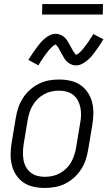

<svg xmlns="http://www.w3.org/2000/svg" viewBox="-20 -921 540 949"><path d="M201 8Q173 8 145.5 2Q118 -4 96 -19Q74 -34 59.5 -56.5Q45 -79 38.5 -105.5Q32 -132 32.5 -160.5Q33 -189 38 -218L58 -338Q62 -363 70 -387.5Q78 -412 92.5 -435Q107 -458 127.5 -476.5Q148 -495 172 -507Q196 -519 221.5 -523.5Q247 -528 272 -528Q300 -528 327.5 -522Q355 -516 377 -501Q399 -486 414 -463.5Q429 -441 435.5 -414.5Q442 -388 441.5 -359.5Q441 -331 436 -302L416 -182Q412 -157 404 -132.5Q396 -108 381.5 -85Q367 -62 346.5 -43.5Q326 -25 302 -13Q278 -1 252 3.5Q226 8 201 8ZM201 -47Q220 -47 239 -51Q258 -55 275.5 -64.5Q293 -74 307.5 -88Q322 -102 331.5 -119Q341 -136 347 -154.5Q353 -173 356 -191L376 -311Q380 -331 380.5 -350.5Q381 -370 377.5 -388.5Q374 -407 365.5 -423.5Q357 -440 342.5 -451.5Q328 -463 309.5 -468Q291 -473 272 -473Q253 -473 234.5 -469Q216 -465 198.5 -455.5Q181 -446 166.5 -432Q152 -418 142 -401Q132 -384 126 -365.5Q120 -347 117 -329L97 -209Q94 -189 93.5 -169.5Q93 -150 96 -131.5Q99 -113 108 -96.5Q117 -80 131 -68.5Q145 -57 163.5 -52Q182 -47 201 -47ZM356 -598Q351 -598 346 -598.5Q341 -599 336.5 -601Q332 -603 327.5 -605Q323 -607 319 -610Q315 -613 311.5 -616Q308 -619 305 -622.5Q302 -626 299.5 -630Q297 -634 294.5 -638.5Q292 -643 289.5 -647Q287 -651 285 -655Q283 -659 280.5 -663Q278 -667 275.5 -672Q273 -677 270.5 -681.5Q268 -686 265.5 -689.5Q263 -693 259.5 -696.5Q256 -700 256 -702Q256 -701 251 -699Q246 -697 243 -694.5Q240 -692 236 -688Q232 -684 230 -682Q228 -680 226 -678Q224 -676 222 -673.5Q220 -671 217.5 -668Q215 -665 213 -662Q211 -659 208.5 -656Q206 -653 203.5 -649.5Q201 -646 198 -642Q195 -638 192.5 -634Q190 -630 187.5 -626Q185 -622 181.5 -617.5Q178 -613 175.5 -608Q173 -603 170 -598L120 -625Q131 -643 141.5 -658Q152 -673 161 -685.5Q170 -698 178.5 -708Q187 -718 199.5 -729Q212 -740 226.5 -747Q241 -754 256 -754Q261 -754 265.5 -753Q270 -752 275 -750.5Q280 -749 284 -746.5Q288 -744 292 -741.5Q296 -739 299.5 -735.5Q303 -732 306 -729Q309 -726 311.5 -721.5Q314 -717 316.5 -713Q319 -709 321.5 -705Q324 -701 326 -697Q328 -693 330.5 -688.5Q333 -684 335.5 -679.5Q338 -675 340.5 -670.5Q343 -666 345.5 -662.5Q348 -659 351.5 -655Q355 -651 355 -649Q355 -650 360 -652Q365 -654 368 -656.5Q371 -659 375 -663Q379 -667 381 -669Q383 -671 385.5 -673.5Q388 -676 389.5 -678.5Q391 -681 393.5 -683.5Q396 -686 398 -689Q400 -692 402.5 -695.5Q405 -699 408 -702.5Q411 -706 413.5 -709.5Q416 -713 418.5 -717Q421 -721 424 -725.5Q427 -730 430 -734.5Q433 -739 436 -743.5Q439 -748 441 -753L491 -727Q480 -708 469.5 -693Q459 -678 450 -665.5Q441 -653 433 -643.5Q425 -634 412 -623Q399 -612 385 -605Q371 -598 356 -598ZM188 -849 189 -901H489L488 -849Z"/></svg>

Font: Iosevka Light Oblique
Style: Regular
Weight: 300
Italic angle: -9°
Monospace: yes
Designer: Belleve Invis
Foundry: Belleve Invis
Version: Version 32.5.0; ttfautohint (v1.8.4)